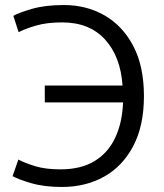

<svg xmlns="http://www.w3.org/2000/svg" viewBox="-20 -728 653 763"><path d="M226 15Q156 15 104.5 0Q53 -15 30 -28L53 -94Q77 -81 118.5 -68Q160 -55 220 -55Q302 -55 356 -88Q410 -121 438 -181Q466 -241 469 -321H158V-388H467Q459 -504 397 -571.5Q335 -639 227 -639Q166 -639 122 -626Q78 -613 54 -600L33 -665Q53 -677 106 -692.5Q159 -708 234 -708Q324 -708 396 -666.5Q468 -625 510 -544.5Q552 -464 552 -346Q552 -229 510 -148.5Q468 -68 394.5 -26.5Q321 15 226 15Z"/></svg>

Font: Ubuntu Sans
Style: Regular
Weight: 400
Designer: Dalton Maag Ltd
Foundry: Dalton Maag Ltd
Version: Version 1.006; ttfautohint (v1.8.4.7-5d5b)